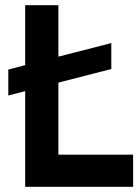

<svg xmlns="http://www.w3.org/2000/svg" viewBox="-20 -720 540 740"><path d="M77 0V-700H205V-124H493V0ZM12 -352V-452L409 -554V-454Z"/></svg>

Font: Cabin VF Beta
Style: Regular
Weight: 400
Designer: Pablo Impallari
Foundry: Pablo Impallari. http://www.impallari.com Igino Marini. http://www.ikern.com
Version: Version 2.200